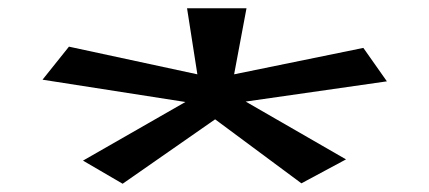

<svg xmlns="http://www.w3.org/2000/svg" viewBox="-20 -559 1040 465"><path d="M277 -114 181 -170 429 -312 83 -366 147 -446 458 -379 433 -539H577L547 -379L860 -443L917 -362L575 -313L818 -173L710 -115L501 -270Z"/></svg>

Font: Inconsolata UltraExpanded SemiBold
Style: Regular
Weight: 600
Width: 9
Monospace: yes
Designer: Raph Levien, Cyreal, Brenton Simpson
Foundry: Raph Levien, Cyreal, Google
Version: Version 3.001; ttfautohint (v1.8.2.53-6de2)